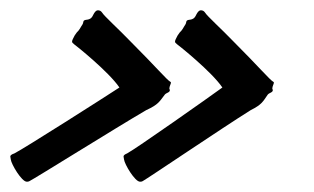

<svg xmlns="http://www.w3.org/2000/svg" viewBox="-65 -416 610 373"><path d="M212 -64C223 -70 366 -167 422 -202C444 -213 446 -219 455 -232C458 -236 465 -236 465 -241C465 -242 464 -243 464 -244C464 -248 467 -253 467 -255C467 -256 467 -257 466 -257C459 -261 438 -286 388 -336C366 -359 337 -385 333 -392C331 -395 328 -396 325 -396C322 -396 319 -393 316 -387C310 -373 299 -381 297 -374C296 -368 295 -369 290 -360C284 -351 288 -359 280 -347C277 -341 275 -338 275 -335C275 -333 277 -332 279 -330C282 -328 346 -277 367 -246C341 -227 199 -127 182 -118C177 -116 175 -114 175 -112C175 -110 176 -108 176 -106C177 -97 197 -63 207 -63C209 -63 210 -63 212 -64ZM-8 -64C4 -70 159 -167 219 -202C243 -213 245 -219 255 -232C258 -236 265 -236 265 -241C265 -242 264 -243 264 -244C264 -248 267 -253 267 -255C267 -256 267 -257 266 -257C259 -261 238 -286 188 -336C166 -359 137 -385 133 -392C131 -395 128 -396 125 -396C122 -396 119 -393 116 -387C110 -373 99 -381 97 -374C96 -368 95 -369 90 -360C84 -351 88 -359 80 -347C77 -341 75 -338 75 -335C75 -333 77 -332 79 -330C82 -328 146 -277 167 -246C138 -227 -19 -127 -37 -118C-43 -116 -45 -114 -45 -112C-45 -110 -44 -108 -44 -106C-43 -97 -23 -63 -13 -63C-11 -63 -10 -63 -8 -64Z"/></svg>

Font: Oregano
Style: Italic
Weight: 400
Italic angle: -12°
Designer: Astigmatic (AOETI)
Foundry: Astigmatic (AOETI)
Version: Version 1.000